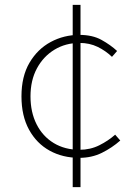

<svg xmlns="http://www.w3.org/2000/svg" viewBox="-20 -738 561 787"><path d="M305 -91Q237 -91 183.5 -120.5Q130 -150 99 -206.5Q68 -263 68 -343Q68 -425 101 -481Q134 -537 188 -566Q242 -595 305 -595Q359 -595 396 -574.5Q433 -554 460 -529L439 -505Q413 -530 380 -546Q347 -562 306 -562Q249 -562 203.5 -534.5Q158 -507 131.5 -458Q105 -409 105 -343Q105 -278 130 -228.5Q155 -179 200.5 -151.5Q246 -124 306 -124Q350 -124 387 -142.5Q424 -161 452 -186L473 -162Q439 -132 397.5 -111.5Q356 -91 305 -91ZM278 29V-718H310V29Z"/></svg>

Font: Noto Sans HK Thin
Style: Regular
Weight: 100
Designer: Ryoko NISHIZUKA 西塚涼子 (kana, bopomofo & ideographs); Paul D. Hunt (Latin, Greek & Cyrillic); Sandoll Communications 산돌커뮤니
Foundry: Adobe
Version: Version 2.004-H2;hotconv 1.0.118;makeotfexe 2.5.65603